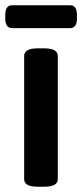

<svg xmlns="http://www.w3.org/2000/svg" viewBox="-41 -709 313 731"><path d="M104 2Q76 2 63.5 -5.5Q51 -13 51 -27V-496Q51 -510 63.5 -517.5Q76 -525 104 -525H126Q154 -525 166.5 -517.5Q179 -510 179 -496V-27Q179 -13 166.5 -5.5Q154 2 126 2ZM5 -602Q-21 -602 -21 -639V-652Q-21 -689 5 -689H226Q252 -689 252 -652V-639Q252 -602 226 -602Z"/></svg>

Font: Asap Condensed SemiBold
Style: Regular
Weight: 600
Width: 3
Designer: Pablo Cosgaya
Foundry: Omnibus-Type
Version: Version 3.001; ttfautohint (v1.8.4.7-5d5b)